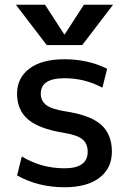

<svg xmlns="http://www.w3.org/2000/svg" viewBox="-20 -780 544 810"><path d="M253 -635 334 -760H457L327 -590H177L47 -760H170L251 -635ZM252 -450Q152 -450 152 -385Q152 -354 175.5 -336.5Q199 -319 257 -310Q362 -294 407 -253.5Q452 -213 452 -140Q452 -70 399.5 -30Q347 10 252 10Q141 10 52 -40L72 -120Q154 -70 252 -70Q350 -70 350 -140Q350 -174 327.5 -192.5Q305 -211 247 -220Q144 -237 98 -276.5Q52 -316 52 -385Q52 -451 104 -490.5Q156 -530 252 -530Q351 -530 432 -490L412 -410Q338 -450 252 -450Z"/></svg>

Font: Mplus 1p Medium
Style: Regular
Weight: 500
Version: Version 1.061